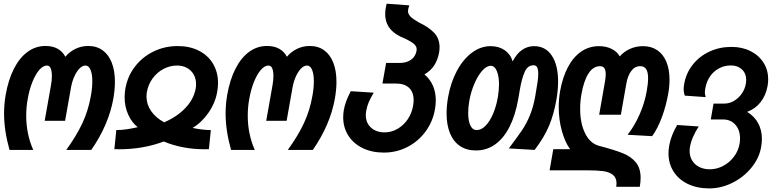

<svg xmlns="http://www.w3.org/2000/svg" viewBox="-20 -808 4240 1040"><path d="M2 -192.5Q2 -243.5 10.5 -293Q25 -376 55.5 -435.8Q86 -495.5 129.5 -527.2Q173 -559 226.5 -559Q266 -559 293 -543.5Q320 -528 334 -500.5Q357 -528 389 -543.5Q421 -559 458 -559Q503.5 -559 536 -535.5Q568.5 -512 585.5 -468.2Q602.5 -424.5 602.5 -364.5Q602.5 -324 594 -274Q568.5 -131.5 474.5 4H339Q393 -70.5 425.5 -139.2Q458 -208 472 -287.5Q480 -331 480 -367.5Q480 -407.5 470.2 -430.2Q460.5 -453 443 -453Q426 -453 410 -436.2Q394 -419.5 382.2 -392.8Q370.5 -366 365 -336.5L332.5 -153.5H222L256 -345.5Q261 -372 261 -397Q261 -423 254.5 -438Q248 -453 234.5 -453Q213.5 -453 193 -429.5Q172.5 -406 155.8 -364.8Q139 -323.5 130 -271Q122 -227.5 122 -181.5Q122 -82 160 4H31.5Q2 -101.5 2 -192.5Z M726 -119Q693.5 -144.5 674.2 -187.8Q655 -231 655 -282Q655 -302.5 659 -327.5Q670.5 -394.5 710.8 -447Q751 -499.5 811.5 -529Q872 -558.5 942.5 -558.5Q1008 -558.5 1057.5 -533.2Q1107 -508 1134 -462.5Q1161 -417 1161 -358Q1161 -335.5 1156.5 -310.5Q1146 -250 1109 -197Q1072 -144 1023 -115Q1079.5 -103.5 1122 -103.5L1111.5 0Q1103.5 0.5 1088.5 0.5Q968 0.5 867 -41.5Q755.5 0.5 626 0.5Q608.5 0.5 599.5 0L610 -103.5Q637.5 -103.5 664.8 -107.5Q692 -111.5 726 -119ZM773.5 -285.5Q773.5 -243 798.2 -206.8Q823 -170.5 869 -145.5Q938.5 -175 984 -222.8Q1029.5 -270.5 1040 -328.5Q1042 -339 1042 -352.5Q1042 -382 1029 -404.8Q1016 -427.5 992.8 -440.2Q969.5 -453 939 -453Q900.5 -453 865.5 -434.5Q830.5 -416 806.8 -383.5Q783 -351 776 -311.5Q773.5 -296.5 773.5 -285.5Z M1202 -192.5Q1202 -243.5 1210.5 -293Q1225 -376 1255.5 -435.8Q1286 -495.5 1329.5 -527.2Q1373 -559 1426.5 -559Q1466 -559 1493 -543.5Q1520 -528 1534 -500.5Q1557 -528 1589 -543.5Q1621 -559 1658 -559Q1703.5 -559 1736 -535.5Q1768.5 -512 1785.5 -468.2Q1802.5 -424.5 1802.5 -364.5Q1802.5 -324 1794 -274Q1768.5 -131.5 1674.5 4H1539Q1593 -70.5 1625.5 -139.2Q1658 -208 1672 -287.5Q1680 -331 1680 -367.5Q1680 -407.5 1670.2 -430.2Q1660.5 -453 1643 -453Q1626 -453 1610 -436.2Q1594 -419.5 1582.2 -392.8Q1570.5 -366 1565 -336.5L1532.5 -153.5H1422L1456 -345.5Q1461 -372 1461 -397Q1461 -423 1454.5 -438Q1448 -453 1434.5 -453Q1413.5 -453 1393 -429.5Q1372.5 -406 1355.8 -364.8Q1339 -323.5 1330 -271Q1322 -227.5 1322 -181.5Q1322 -82 1360 4H1231.5Q1202 -101.5 1202 -192.5Z M1839 -173Q1839 -193.5 1842.5 -213Q1846.5 -235 1855 -258.8Q1863.5 -282.5 1880 -314L2004.5 -306Q1987 -277 1977.5 -254.8Q1968 -232.5 1963.5 -206.5Q1961.5 -196.5 1961.5 -184.5Q1961.5 -142.5 1989.5 -116.8Q2017.5 -91 2063.5 -91Q2100 -91 2132.8 -109.8Q2165.5 -128.5 2188 -161.2Q2210.5 -194 2217.5 -234.5Q2220.5 -251 2220.5 -265Q2220.5 -308.5 2196 -332Q2171.5 -355.5 2125.5 -355.5H2051.5L2071.5 -467H2144.5Q2182 -467 2206.2 -484.2Q2230.5 -501.5 2236 -531.5Q2237 -538.5 2237 -541Q2237 -556.5 2223.2 -569.2Q2209.5 -582 2172.5 -599.5Q2119 -620 2092.8 -652.8Q2066.5 -685.5 2066.5 -732.5Q2066.5 -759 2074.5 -788L2197 -779Q2190 -759.5 2190 -747.5Q2190 -732.5 2202.8 -719Q2215.5 -705.5 2249.5 -686Q2300 -662.5 2330.5 -631.5Q2361 -600.5 2361 -551.5Q2361 -540 2358.5 -524Q2344 -441.5 2279 -405Q2309.5 -379.5 2325 -343.8Q2340.5 -308 2340.5 -264.5Q2340.5 -241 2336 -215.5Q2324 -148 2284.5 -94.8Q2245 -41.5 2186.2 -11.5Q2127.5 18.5 2059.5 18.5Q1994 18.5 1944 -6Q1894 -30.5 1866.5 -74Q1839 -117.5 1839 -173Z M2399 -193.5Q2399 -235 2407 -281Q2421 -360.5 2454.5 -423.5Q2488 -486.5 2535.8 -522.2Q2583.5 -558 2637.5 -558Q2682 -558 2713.8 -536Q2745.5 -514 2757 -475.5Q2778.5 -517.5 2808 -537.8Q2837.5 -558 2872.5 -558Q2935 -558 2969 -506.8Q3003 -455.5 3003 -366.5Q3003 -321 2994 -268.5Q2980 -188.5 2954 -126.5Q2928 -64.5 2876 4L2736 -4Q2784 -67.5 2808 -103.2Q2832 -139 2850.2 -183Q2868.5 -227 2879 -285.5Q2887.5 -335 2891.5 -361.5Q2895.5 -388 2895.5 -409Q2895.5 -431 2889.8 -442.8Q2884 -454.5 2870.5 -454.5Q2838 -454.5 2822.2 -418.8Q2806.5 -383 2796.5 -326L2786.5 -268Q2771 -182 2739.5 -120.2Q2708 -58.5 2662 -25.8Q2616 7 2558 7Q2507.5 7 2471.8 -17Q2436 -41 2417.5 -86.2Q2399 -131.5 2399 -193.5ZM2676.5 -281Q2683 -320 2683 -350Q2683 -395 2671.2 -423.2Q2659.5 -451.5 2638.5 -451.5Q2615.5 -451.5 2592 -425Q2568.5 -398.5 2549.8 -355Q2531 -311.5 2522.5 -264Q2516 -228.5 2516 -196Q2516 -153.5 2527.8 -128.5Q2539.5 -103.5 2562.5 -103.5Q2587.5 -103.5 2610.5 -127.2Q2633.5 -151 2650.8 -191.5Q2668 -232 2676.5 -281Z M3319.5 185.5Q3319.5 154 3299.2 138.5Q3279 123 3245.8 118.8Q3212.5 114.5 3157 114.5H2957L2977 0H3068Q3040.5 -37.5 3023.5 -98.5Q3006.5 -159.5 3006.5 -228.5Q3006.5 -271.5 3014 -315Q3027.5 -390.5 3056.8 -445.2Q3086 -500 3128.8 -529Q3171.5 -558 3224 -558Q3263.5 -558 3293.2 -543Q3323 -528 3337 -502.5Q3359.5 -528.5 3392.2 -543.2Q3425 -558 3462.5 -558Q3508 -558 3540.2 -536Q3572.5 -514 3589.5 -473.2Q3606.5 -432.5 3606.5 -377Q3606.5 -338.5 3599.5 -300.5Q3588 -235 3565.5 -173.8Q3543 -112.5 3512.5 -70.5L3379.5 -78Q3417 -126 3444.5 -188.2Q3472 -250.5 3483 -314Q3490.5 -355.5 3490.5 -384.5Q3490.5 -417 3480.2 -433.2Q3470 -449.5 3448 -449.5Q3418 -449.5 3399 -423.2Q3380 -397 3373 -357L3343 -186.5H3225.5L3257 -366Q3261 -390 3261 -406Q3261 -427.5 3253.8 -438.5Q3246.5 -449.5 3230 -449.5Q3193 -449.5 3167.5 -409.8Q3142 -370 3129.5 -298Q3122.5 -259.5 3122.5 -218Q3122.5 -140 3149.5 -85.5Q3176.5 -31 3225 -18Q3308.5 4 3353 21.8Q3397.5 39.5 3423.8 71Q3450 102.5 3450 155.5Q3450 177 3445.5 204H3318Q3319.5 194.5 3319.5 185.5Z M3601 22Q3601 3 3605 -20Q3614.5 -73.5 3648 -131L3765 -123Q3747 -96 3734.5 -67.5Q3722 -39 3717.5 -13Q3715.5 -2.5 3715.5 10Q3715.5 39.5 3729.5 62Q3743.5 84.5 3768.2 96.8Q3793 109 3825 109Q3862 109 3896.5 91Q3931 73 3955 41.5Q3979 10 3986 -29Q3988.5 -41.5 3988.5 -58.5Q3988.5 -104 3963.2 -132.5Q3938 -161 3896 -161H3830L3845 -247H3904Q3930.5 -247 3955.2 -261.2Q3980 -275.5 3997.5 -300.2Q4015 -325 4020 -354.5Q4022 -368.5 4022 -374Q4022 -410 3999 -431.8Q3976 -453.5 3939.5 -453.5Q3904.5 -453.5 3875.5 -438.2Q3846.5 -423 3827 -395.5Q3807.5 -368 3801 -332Q3798 -315.5 3798 -307Q3798 -297 3802.5 -282L3689 -290Q3683 -309 3683 -325Q3683 -336.5 3686 -353Q3696 -411.5 3732 -457.2Q3768 -503 3822.8 -528.5Q3877.5 -554 3942 -554Q4000 -554 4045.2 -531.2Q4090.5 -508.5 4115.8 -468.5Q4141 -428.5 4141 -378.5Q4141 -361.5 4138 -343.5Q4128.5 -291 4100 -254.8Q4071.5 -218.5 4027 -202Q4066 -178.5 4086.5 -141Q4107 -103.5 4107 -55.5Q4107 -33.5 4102.5 -10Q4092 49 4050.2 100.2Q4008.5 151.5 3947.5 182Q3886.5 212.5 3822 212.5Q3756 212.5 3706 188.5Q3656 164.5 3628.5 121.2Q3601 78 3601 22Z"/></svg>

Font: JuliaMono BoldItalic
Style: Regular
Weight: 700
Italic angle: -9°
Monospace: yes
Designer: cormullion
Foundry: corm
Version: Version 0.049; ttfautohint (v1.8.4)